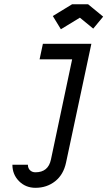

<svg xmlns="http://www.w3.org/2000/svg" viewBox="-20 -707 507 907"><path d="M396 -687 467.3 -628.4 420.4 -571.8 357.4 -623.5 267.6 -568.8 229.5 -631.3 320.8 -687ZM147.5 106.9Q208 106.9 220.7 46.4L320.8 -426.8H167L182.6 -500H411.6L292 61Q279.8 118.2 240.5 149.2Q201.2 180.2 147.5 180.2Q101.1 180.2 69.8 148.7Q38.6 117.2 38.6 71.3H111.8Q111.8 87.4 121.8 97.2Q131.8 106.9 147.5 106.9Z"/></svg>

Font: Anka/Coder Narrow
Style: Italic
Weight: 400
Width: 3
Italic angle: -12°
Monospace: yes
Version: Version 001.100